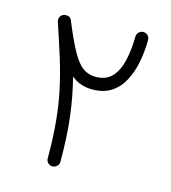

<svg xmlns="http://www.w3.org/2000/svg" viewBox="-98 -691 712 799"><g transform="rotate(15 257.5 -292.0)"><path d="M200.2 26.9Q189 26.9 181.2 19Q173.3 11.2 173.3 0Q173.3 -87.4 166.7 -157.2Q160.2 -227.1 146.7 -289.8Q133.3 -352.5 113.3 -417.2Q93.3 -481.9 66.9 -559.6Q64.5 -566.4 65.9 -573.7Q68.4 -587.9 82 -593.8Q85.4 -595.2 88.9 -595.2Q88.9 -595.7 89.4 -595.7Q90.3 -595.7 91.3 -595.7Q91.3 -595.7 91.8 -595.7Q112.3 -596.2 118.2 -578.6Q150.9 -498.5 175.3 -455.3Q199.7 -412.1 223.4 -395.8Q247.1 -379.4 277.3 -379.4Q322.3 -379.4 347.4 -406.7Q372.6 -434.1 383.3 -480.7Q394 -527.3 394.5 -584Q394.5 -595.2 402.8 -603.3Q411.1 -611.3 421.9 -611.3Q433.1 -611.3 441.2 -603.3Q449.2 -595.2 449.2 -584Q448.7 -535.2 439.9 -489Q431.2 -442.9 411.6 -405.8Q392.1 -368.7 359.1 -346.9Q326.2 -325.2 276.9 -325.2Q224.6 -325.2 187 -356.4Q207.5 -276.9 217.8 -192.9Q228 -108.9 228 0Q228 11.2 219.7 19Q211.4 26.9 200.2 26.9Z"/></g></svg>

Font: Mikhak-DS2-FD Light
Style: Regular
Weight: 300
Designer: Amin Abedi
Version: Version 3.2